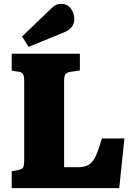

<svg xmlns="http://www.w3.org/2000/svg" viewBox="-20 -980 696 1000"><path d="M41 0V-88L76 -95Q94 -98 100 -107Q106 -116 106 -146V-559Q106 -585 99 -595Q92 -605 74 -607L41 -612V-700H396V-613L348 -606Q328 -603 321 -593.5Q314 -584 314 -559V-109H383Q421 -109 442.5 -122Q464 -135 479 -168Q494 -201 511 -259H628L601 0ZM129 -736 95 -790 245 -934Q261 -950 273 -955Q285 -960 297 -960Q331 -960 349 -935.5Q367 -911 367 -880Q367 -858 354 -840Q341 -822 308 -809Z"/></svg>

Font: Literata 12pt ExtraBold
Style: Regular
Weight: 800
Designer: Latin by Veronika Burian and Jose Scaglione. Greek by Irene Vlachou. Cyrillic by Vera Evstafieva.
Foundry: TypeTogether
Version: Version 3.002